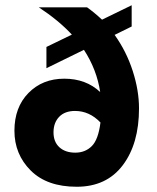

<svg xmlns="http://www.w3.org/2000/svg" viewBox="-20 -702 597 732"><path d="M363 -235Q321 -279 266 -279Q227 -279 205.5 -256.5Q184 -234 184 -197.5Q184 -161 206.5 -140.5Q229 -120 267 -120Q305 -120 330 -145Q355 -170 363 -235ZM510 -289Q510 -154 448 -72Q386 10 272.5 10Q159 10 97 -52Q35 -114 35 -203.5Q35 -293 88.5 -347.5Q142 -402 225 -402Q308 -402 362 -351Q349 -437 300 -512L157 -442V-523L254 -570Q204 -624 128 -674H312Q340 -654 369 -627L482 -682V-601L417 -569Q462 -506 486 -431.5Q510 -357 510 -289Z"/></svg>

Font: Hind Colombo
Style: Bold
Weight: 700
Designer: Jyotish Sonowal, Aditi Pimprikar
Foundry: Indian Type Foundry
Version: Version 1.000;PS 1.0;hotconv 1.0.86;makeotf.lib2.5.63406; tt